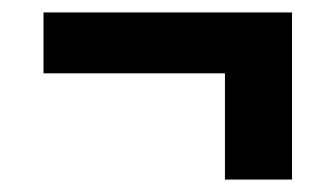

<svg xmlns="http://www.w3.org/2000/svg" viewBox="-20 -434 540 309"><path d="M342 -145V-316H50V-414H450V-145Z"/></svg>

Font: Iosevka SS01
Style: Bold
Weight: 700
Monospace: yes
Designer: Belleve Invis
Foundry: Belleve Invis
Version: 2.3.3; ttfautohint (v1.8.3)